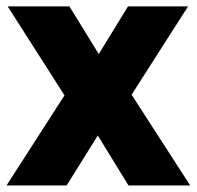

<svg xmlns="http://www.w3.org/2000/svg" viewBox="-30 -568 602 588"><path d="M-10 0 167.5 -276 -6.5 -548.5H182.5L272.5 -402.5L362 -548.5H546L373 -278L552.5 0H363.5L269.5 -153L174 0Z"/></svg>

Font: Encode Sans Semi Condensed ExtraBold
Style: Regular
Weight: 800
Width: 4
Designer: Multiple Designers
Foundry: Impallari Type
Version: Version 3.000; ttfautohint (v1.8.3) -l 8 -r 50 -G 200 -x 14 